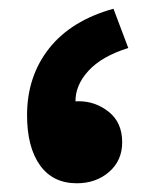

<svg xmlns="http://www.w3.org/2000/svg" viewBox="-20 -408 360 440"><path d="M156 12Q101 12 71.5 -29.5Q42 -71 42 -144Q42 -233 92.5 -297Q143 -361 240 -388L274 -298Q213 -279 182.5 -245.5Q152 -212 153 -174V-66L102 -157Q114 -166 129 -171Q144 -176 160 -176Q199 -176 229.5 -151.5Q260 -127 260 -82Q260 -40 230 -14Q200 12 156 12Z"/></svg>

Font: Mada Black
Style: Regular
Weight: 900
Designer: Khaled Hosny
Version: Version 1.5